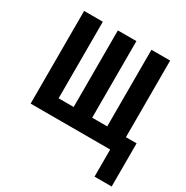

<svg xmlns="http://www.w3.org/2000/svg" viewBox="-158 -663 923 951"><g transform="rotate(30 303.5 -187.5)"><path d="M509 155V0H54V-530H161V-92H247V-530H353V-92H439V-530H546V-92H607V155Z"/></g></svg>

Font: Iosevka Curly SmBdEx
Style: Regular
Weight: 600
Width: 7
Monospace: yes
Designer: Belleve Invis
Foundry: Belleve Invis
Version: Version 11.1.0; ttfautohint (v1.8.3)